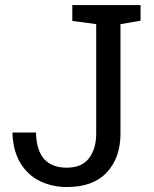

<svg xmlns="http://www.w3.org/2000/svg" viewBox="-20 -731 611 761"><path d="M245.6 10.3Q186.5 10.3 138.4 -13.2Q90.3 -36.6 61.3 -84Q32.2 -131.3 29.3 -202.6L30.3 -205.6H122.6Q124.5 -133.8 155.5 -100.1Q186.5 -66.4 244.1 -66.4Q304.7 -66.4 333 -104.2Q361.3 -142.1 361.3 -201.7V-635.3L266.6 -647.9V-710.9H537.1V-648.9L457.5 -635.3V-201.7Q457.5 -106 403.6 -47.9Q349.6 10.3 245.6 10.3Z"/></svg>

Font: Roboto Slab
Style: Regular
Weight: 400
Designer: Google
Version: Version 2.000; ttfautohint (v1.8.1.43-b0c9)